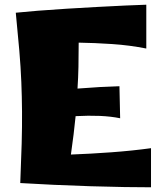

<svg xmlns="http://www.w3.org/2000/svg" viewBox="-20 -790 688 815"><path d="M66 -13Q70 -107 72 -180Q74 -253 73.5 -316.5Q73 -380 70.5 -442Q68 -504 62 -575Q56 -646 47 -736Q85 -740 141.5 -744.5Q198 -749 263 -753Q328 -757 392.5 -760.5Q457 -764 511.5 -766.5Q566 -769 601 -770V-584Q531 -598 456 -603Q381 -608 314 -609Q314 -554 313 -506.5Q312 -459 309 -414Q358 -418 403.5 -420.5Q449 -423 487 -424L490 -288Q451 -296 403.5 -298Q356 -300 301 -297Q294 -225 281 -134Q363 -137 452 -143.5Q541 -150 621 -161V5Q576 5 508.5 4Q441 3 363 0.5Q285 -2 208 -5.5Q131 -9 66 -13Z"/></svg>

Font: Marhey ExtraBold
Style: Regular
Weight: 800
Designer: Nur Syamsi & Bustanul Arifin
Foundry: Namelatype
Version: Version 1.000; ttfautohint (v1.8.4.7-5d5b)